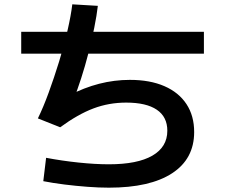

<svg xmlns="http://www.w3.org/2000/svg" viewBox="-20 -824 1040 887"><path d="M483 43Q437 43 384 39Q331 35 278.5 28.5Q226 22 180 13L193 -95Q267 -81 343.5 -73Q420 -65 483 -65Q615 -65 684 -105Q753 -145 753 -220Q753 -284 704.5 -317Q656 -350 563 -350Q483 -350 411.5 -323Q340 -296 258 -236L155 -277Q180 -328 205 -396.5Q230 -465 253 -539.5Q276 -614 292 -683.5Q308 -753 314 -804L432 -797Q427 -753 415.5 -696Q404 -639 388.5 -578.5Q373 -518 355 -462.5Q337 -407 320 -364L299 -383Q368 -419 438 -437Q508 -455 580 -455Q673 -455 739.5 -426Q806 -397 841.5 -343Q877 -289 877 -214Q877 -90 775 -23.5Q673 43 483 43ZM78 -576V-677H922V-576Z"/></svg>

Font: M PLUS 1 SemiBold
Style: Regular
Weight: 600
Designer: Coji Morishita
Foundry: UNDERFOREST DESIGN
Version: Version 1.001